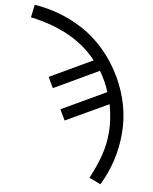

<svg xmlns="http://www.w3.org/2000/svg" viewBox="-166 -767 799 1004"><g transform="rotate(10 234.0 -264.5)"><path d="M-72 -629 -64 -697Q4 -692 69 -674Q134 -656 198 -622Q262 -588 320 -531.5Q378 -475 422 -400Q502 -261 502 -111Q502 36 437 168L375 144Q404 76 419 17Q434 -42 434 -105Q434 -174 412 -253L195 -128L163 -182L389 -313Q382 -333 364 -366Q343 -402 332 -416L105 -284L73 -338L290 -464Q164 -600 -72 -629Z"/></g></svg>

Font: Old Standard TT
Style: Bold
Weight: 700
Designer: Alexey Kryukov <alexios@thessalonica.org.ru>
Version: Version 2.2